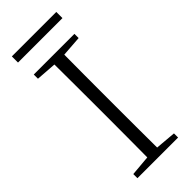

<svg xmlns="http://www.w3.org/2000/svg" viewBox="-275 -905 947 947"><g transform="rotate(-45 198.0 -431.5)"><path d="M43 -819.8V-862.8H353V-819.8ZM56.2 -693.8V-723.1H339.8V-693.8L231.9 -686Q231.4 -613.3 231.2 -538.8Q231 -464.4 231 -390.1V-333Q231 -258.8 231.2 -184.8Q231.4 -110.8 231.9 -38.1L339.8 -28.8V0H56.2V-28.8L163.1 -38.1Q163.6 -110.8 163.8 -184.8Q164.1 -258.8 164.1 -333V-390.1Q164.1 -464.4 163.8 -538.3Q163.6 -612.3 163.1 -686Z"/></g></svg>

Font: Source Han Serif TW ExtraLight
Style: Regular
Weight: 250
Designer: Ryoko NISHIZUKA Ë•øÂ°öÊ∂ºÂ≠ê (kana & ideographs); Frank Grie√ühammer (Latin, Greek & Cyrillic); Wenlong ZHANG Âº†ÊñáÈæô 
Foundry: Adobe
Version: Version 2.003;hotconv 1.1.1;makeotfexe 2.6.0